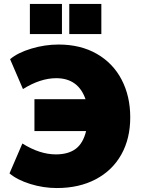

<svg xmlns="http://www.w3.org/2000/svg" viewBox="-20 -940 719 970"><path d="M28 -64 93 -215Q181 -160 262 -160Q325 -160 362.5 -188Q400 -216 415 -278H154V-439H412Q375 -545 264 -545Q184 -545 96 -490L31 -641Q70 -674 138.5 -694.5Q207 -715 276 -715Q387 -715 469 -668Q551 -621 594.5 -537.5Q638 -454 638 -347Q638 -240 593 -159.5Q548 -79 464 -34.5Q380 10 267 10Q199 10 133 -10.5Q67 -31 28 -64ZM293 -920V-768H131V-920ZM492 -920V-768H330V-920Z"/></svg>

Font: Nunito Sans Heavy
Style: Regular
Weight: 400
Designer: Vernon Adams
Foundry: Vernon Adams
Version: Version 2.500